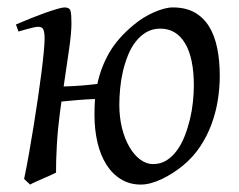

<svg xmlns="http://www.w3.org/2000/svg" viewBox="-20 -477 643 517"><path d="M502 -246.1Q502 -320.8 478.3 -360.4Q454.6 -399.9 411.6 -399.9Q390.6 -399.9 374.3 -390.4Q357.9 -380.9 345.5 -365Q333 -349.1 324.7 -328.4Q316.4 -307.6 311 -284.9Q305.7 -262.2 303.5 -238.8Q301.3 -215.3 301.3 -194.8Q301.3 -162.1 308.3 -133.1Q315.4 -104 327.9 -82.3Q340.3 -60.5 356.9 -47.9Q373.5 -35.2 392.6 -35.2Q412.6 -35.2 428.5 -45.2Q444.3 -55.2 456.5 -72Q468.8 -88.9 477.3 -110.6Q485.8 -132.3 491.5 -155.8Q497.1 -179.2 499.5 -202.6Q502 -226.1 502 -246.1ZM571.8 -272.9Q571.8 -240.2 566.4 -206.8Q561 -173.3 549.3 -141.8Q537.6 -110.4 518.6 -81.8Q499.5 -53.2 472.2 -30.8Q459.5 -20.5 445.1 -11.2Q430.7 -2 415.8 5.1Q400.9 12.2 386.5 16.1Q372.1 20 359.4 20Q329.1 20 305.7 5.6Q282.2 -8.8 266.4 -33.9Q250.5 -59.1 242.4 -93.5Q234.4 -127.9 234.4 -168Q234.4 -189.9 235.8 -210.4Q212.4 -209.5 191.4 -207.8Q170.4 -206.1 145.5 -203.6Q144.5 -196.8 143.6 -189.7Q142.6 -182.6 141.6 -175.8Q138.7 -153.8 136.5 -131.1Q134.3 -108.4 133.1 -86.9Q131.8 -65.4 131.3 -46.1Q130.9 -26.9 130.9 -12.2Q124.5 -8.8 115 -4.6Q105.5 -0.5 95.5 3.9Q85.4 8.3 76.2 12.5Q66.9 16.6 61 20L44.9 4.9Q51.8 -27.3 58.3 -64.9Q64.9 -102.5 71 -140.4Q77.1 -178.2 82.5 -215.1Q87.9 -252 91.8 -283Q95.7 -314 97.9 -337.4Q100.1 -360.8 100.1 -372.1Q100.1 -383.3 98.9 -389.9Q97.7 -396.5 95.5 -399.7Q93.3 -402.8 89.8 -403.8Q86.4 -404.8 82 -404.8Q77.6 -404.8 69.1 -402.8Q60.5 -400.9 51.8 -398.4Q41.5 -395.5 29.8 -392.1L22.9 -411.1Q43.5 -419.9 64.2 -428.2Q85 -436.5 103 -442.9Q121.1 -449.2 134.5 -453.1Q147.9 -457 153.8 -457Q167.5 -457 169.9 -447.5Q172.4 -438 172.4 -415Q172.4 -388.7 166.3 -346.2Q160.2 -303.7 151.4 -244.1Q180.2 -245.1 201.2 -246.8Q222.2 -248.5 242.2 -251Q251.5 -295.4 274.2 -335Q296.9 -374.5 340.3 -410.2Q352.5 -420.4 366.2 -429Q379.9 -437.5 393.8 -443.6Q407.7 -449.7 420.9 -453.4Q434.1 -457 445.3 -457Q480 -457 504.2 -443.4Q528.3 -429.7 543.2 -405.3Q558.1 -380.9 564.9 -347.2Q571.8 -313.5 571.8 -272.9Z"/></svg>

Font: Gentium Plus Cyr
Style: Italic
Weight: 400
Italic angle: -8°
Designer: J. Victor Gaultney, Annie Olsen, Iska Routamaa, Becca Hirsbrunner
Foundry: SIL International
Version: Version 5.000